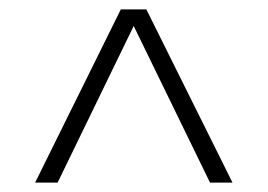

<svg xmlns="http://www.w3.org/2000/svg" viewBox="-20 -760 572 410"><path d="M55 -370 238 -740H292.5L476.5 -370H428.5L265.5 -704.5L103 -370Z"/></svg>

Font: Encode Sans SmCnd XLt
Style: Regular
Weight: 200
Width: 4
Designer: Multiple Designers
Foundry: Impallari Type
Version: Version 3.002; ttfautohint (v1.8.3) -l 8 -r 50 -G 200 -x 14 